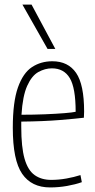

<svg xmlns="http://www.w3.org/2000/svg" viewBox="-20 -810 417 840"><path d="M199 10Q118 10 77 -49.5Q36 -109 36 -251Q36 -364 58.5 -427.5Q81 -491 120 -516.5Q159 -542 209 -542Q278 -542 313 -491Q348 -440 348 -322Q348 -317 347.5 -308Q347 -299 347 -295Q315 -291 243 -285Q171 -279 73 -278Q73 -266 73 -255Q73 -166 87.5 -115.5Q102 -65 131.5 -44Q161 -23 204 -23Q237 -23 270.5 -29Q304 -35 332 -44L338 -13Q310 -3 273.5 3.5Q237 10 199 10ZM74 -308Q127 -308 176.5 -310Q226 -312 262.5 -315Q299 -318 311 -321Q311 -425 285.5 -468Q260 -511 207 -511Q177 -511 148 -495Q119 -479 99 -434.5Q79 -390 74 -308ZM188 -596 78 -790H118L222 -596Z"/></svg>

Font: Georama SemiCondensed ExtraLight
Style: Regular
Weight: 200
Width: 4
Designer: Jean-Baptiste Levee
Foundry: Production Type
Version: Version 1.000